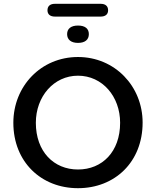

<svg xmlns="http://www.w3.org/2000/svg" viewBox="-20 -977 818 1007"><path d="M389 10C582 10 728 -127 728 -334C728 -525 582 -678 389 -678C195 -678 50 -525 50 -333C50 -128 196 10 389 10ZM389 -88C262 -88 168 -182 168 -333C168 -471 262 -580 389 -580C517 -580 610 -471 610 -333C610 -181 516 -88 389 -88ZM268 -890H508C533 -890 547 -902 547 -923C547 -945 533 -957 508 -957H268C243 -957 229 -945 229 -923C229 -902 243 -890 268 -890ZM389 -752C426 -752 446 -769 446 -798C446 -827 426 -843 389 -843C353 -843 332 -827 332 -798C332 -769 353 -752 389 -752Z"/></svg>

Font: SN Pro Medium
Style: Regular
Weight: 500
Designer: Tobias Whetton
Foundry: Supernotes
Version: Version 1.003;Glyphs 3.3 (3324)